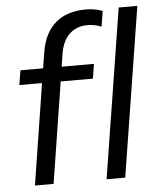

<svg xmlns="http://www.w3.org/2000/svg" viewBox="-53 -785 682 831"><g transform="rotate(-5 288.0 -370.0)"><path d="M65.2 0 134.4 -439.1H35.8L46.1 -502.3H166.4L141.2 -481.5L155.8 -572.5Q169.2 -654.4 218.6 -697.2Q268 -740 350.6 -740Q370 -740 390.1 -736.5Q410.3 -733 423.1 -727.1L412.4 -659.8Q401.4 -664.8 385.6 -668.3Q369.8 -671.9 351.8 -671.9Q321 -671.9 296.7 -659.2Q272.4 -646.6 256.4 -621.8Q240.4 -597.1 233.8 -558.3L222.7 -484.6L212.5 -502.3H365.6L355.4 -439.1H215.4L146.2 0ZM376.4 0 493.4 -736H574.4L457.4 0Z"/></g></svg>

Font: Mulish ExtraLight
Style: Italic
Weight: 200
Italic angle: -9°
Designer: Vernon Adams
Foundry: Vernon Adams
Version: Version 3.603